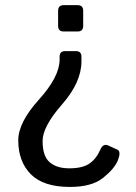

<svg xmlns="http://www.w3.org/2000/svg" viewBox="-20 -533 536 755"><path d="M51.8 18.6Q51.8 -51.3 133.1 -141.4Q214.4 -231.4 214.4 -298.8V-310.1Q214.4 -332 236.3 -332H278.3Q300.3 -332 300.3 -310.1V-292Q300.3 -209.5 223.9 -122.3Q147.5 -35.2 147.5 21.5Q147.5 81.1 175.3 105Q203.1 128.9 252 128.9Q305.7 128.9 332.8 109.4Q359.9 89.8 374 56.2Q385.3 29.8 405.8 39.1L441.9 55.7Q457 62.5 443.4 97.7Q430.2 130.4 385.5 166.3Q340.8 202.1 255.4 202.1Q150.4 202.1 101.1 152.1Q51.8 102.1 51.8 18.6ZM230.5 -409.2Q208.5 -409.2 208.5 -431.2V-490.7Q208.5 -512.7 230.5 -512.7H285.2Q307.1 -512.7 307.1 -490.7V-431.2Q307.1 -409.2 285.2 -409.2Z"/></svg>

Font: Istok
Style: Regular
Weight: 500
Designer: Andrey V. Panov
Foundry: Andrey V. Panov
Version: Version 1.0.3